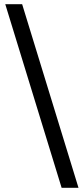

<svg xmlns="http://www.w3.org/2000/svg" viewBox="-20 -730 397 910"><path d="M352 160H272L5 -710H85Z"/></svg>

Font: Source Serif Pro Semibold
Style: Regular
Weight: 600
Designer: Frank Grießhammer
Foundry: Adobe Systems Incorporated
Version: Version 3.000;hotconv 1.0.109;makeotfexe 2.5.65596